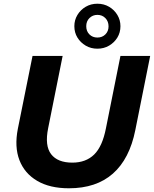

<svg xmlns="http://www.w3.org/2000/svg" viewBox="-20 -1001 828 1033"><path d="M351 12Q248 12 180 -28Q112 -68 84.5 -139.5Q57 -211 76 -308L155 -700H317L239 -311Q220 -217 255 -171.5Q290 -126 369 -126Q442 -126 486.5 -169.5Q531 -213 550 -311L628 -700H788L708 -301Q677 -146 587.5 -67Q498 12 351 12ZM504 -739Q469 -739 441 -755.5Q413 -772 396.5 -799Q380 -826 380 -860Q380 -893 396.5 -920.5Q413 -948 441 -964.5Q469 -981 504 -981Q539 -981 567 -964.5Q595 -948 611.5 -920.5Q628 -893 628 -860Q628 -826 611.5 -799Q595 -772 567 -755.5Q539 -739 504 -739ZM504 -799Q530 -799 547 -816Q564 -833 564 -859Q564 -886 547 -903.5Q530 -921 504 -921Q479 -921 461.5 -904Q444 -887 444 -860Q444 -833 461 -816Q478 -799 504 -799Z"/></svg>

Font: Montserrat Thin
Style: Bold Italic
Weight: 700
Italic angle: -11.3°
Version: Version 9.000